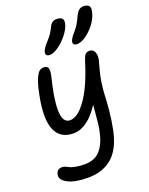

<svg xmlns="http://www.w3.org/2000/svg" viewBox="-187 -877 958 1232"><g transform="rotate(-20 292.5 -261.0)"><path d="M421.9 -568.8Q406.2 -568.8 399.9 -575.4Q393.6 -582 396 -594.2Q400.4 -615.2 430.2 -647.9Q448.7 -668.9 460 -688Q471.2 -707 486.8 -740.2Q506.8 -783.2 540 -783.2Q593.3 -783.2 583 -735.8Q570.8 -674.3 517.8 -621.6Q464.8 -568.8 421.9 -568.8ZM233.9 -563Q219.2 -563 212.2 -570.3Q205.1 -577.6 208 -590.8Q212.4 -612.8 246.1 -648.9Q266.6 -671.9 276.9 -686.8Q287.1 -701.7 298.8 -725.1Q316.4 -765.1 349.1 -765.1Q375.5 -765.1 387 -754.4Q398.4 -743.7 394 -721.2Q387.2 -688 358.2 -650.1Q329.1 -612.3 293.7 -587.6Q258.3 -563 233.9 -563ZM194.8 261.2Q106.4 261.2 57.9 235.8Q9.3 210.4 17.1 174.8Q23.4 140.1 60.1 140.1Q70.8 140.1 82.5 145.3Q94.2 150.4 105.2 156.5Q116.2 162.6 142.3 167.7Q168.5 172.9 204.1 172.9Q272.9 172.9 311 129.4Q349.1 85.9 365.2 4.9Q370.1 -19 373 -44.4Q376 -69.8 378.7 -105Q381.3 -140.1 384.8 -168Q300.3 -38.1 204.1 -38.1Q115.2 -38.1 82.8 -112.8Q50.3 -187.5 81.1 -342.8Q93.3 -406.2 107.9 -442.6Q122.6 -479 136 -490.5Q149.4 -502 167 -502Q190.9 -502 197.3 -485.1Q203.6 -468.3 192.9 -423.8Q176.3 -358.4 168 -305.7Q159.7 -252.9 159.9 -211.4Q160.2 -169.9 173.1 -147.5Q186 -125 210.9 -125Q252 -125 293.5 -169.4Q335 -213.9 369.6 -286.1Q404.3 -358.4 433.1 -454.1Q442.9 -482.4 451.9 -491.7Q460.9 -501 479 -501Q495.1 -501 505.1 -491.9Q515.1 -482.9 518.8 -460.4Q522.5 -438 509.8 -399.9Q492.7 -342.3 484.4 -288.3Q476.1 -234.4 475.1 -196Q474.1 -157.7 468.3 -97.2Q462.4 -36.6 450.2 25.9Q437 91.8 412.4 138.4Q387.7 185.1 353.5 211.4Q319.3 237.8 280.8 249.5Q242.2 261.2 194.8 261.2Z"/></g></svg>

Font: Shantell Sans Normal
Style: Italic
Weight: 400
Italic angle: -11.31°
Designer: Stephen Nixon, Anya Danilova, Shantell Martin
Foundry: Arrow Type
Version: Version 1.006;[559af2be0]